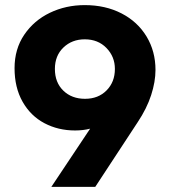

<svg xmlns="http://www.w3.org/2000/svg" viewBox="-20 -732 667 752"><path d="M430 -462Q430 -510 397 -544Q364 -578 312 -578Q262 -578 228.5 -546Q195 -514 195 -462Q195 -409 228 -377Q261 -345 313 -345Q365 -345 397.5 -378Q430 -411 430 -462ZM312 -712Q393 -712 456 -679.5Q519 -647 554 -589Q589 -531 589 -458Q589 -412 572 -359.5Q555 -307 519 -253L353 0H181L333 -228Q306 -221 274 -221Q208 -221 154 -249.5Q100 -278 68.5 -333.5Q37 -389 37 -465Q37 -540 75 -596Q113 -652 175.5 -682Q238 -712 312 -712Z"/></svg>

Font: Chess Sans
Style: Bold
Weight: 700
Designer: Wolf Bōese
Foundry: Wolf Bōese
Version: Version 7.223